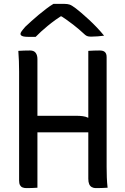

<svg xmlns="http://www.w3.org/2000/svg" viewBox="-20 -962 640 985"><path d="M74 -701Q89 -702 103.5 -702.5Q118 -703 134 -703Q154 -703 163 -691Q172 -679 172 -659Q172 -576 172 -493.5Q172 -411 172 -328.5Q172 -246 172 -164Q172 -82 172 1Q158 2 144 2.5Q130 3 115 3Q104 3 95.5 -0.5Q87 -4 82.5 -12.5Q78 -21 78 -36Q78 -129 78 -222.5Q78 -316 78 -409Q78 -502 78 -595Q78 -623 77 -649Q76 -675 74 -701ZM80 -368H371Q389 -368 404.5 -366Q420 -364 432 -358L462 -370L469 -283H105Q98 -283 93.5 -285.5Q89 -288 86 -293.5Q83 -299 81.5 -306.5Q80 -314 80 -324ZM532 1Q516 2 502 2.5Q488 3 471 3Q460 3 451 -2Q442 -7 437.5 -17.5Q433 -28 433 -45Q433 -127 433 -208.5Q433 -290 433 -372.5Q433 -455 433 -537Q433 -619 433 -701Q448 -702 461.5 -702.5Q475 -703 490 -703Q499 -703 505.5 -701.5Q512 -700 517 -696Q522 -692 524.5 -685.5Q527 -679 527 -669Q527 -601 527 -531Q527 -461 527 -390.5Q527 -320 527 -249Q527 -178 527 -106Q527 -78 528 -51.5Q529 -25 532 1ZM254 -942Q262 -942 273 -942Q284 -942 294.5 -942Q305 -942 312 -942Q326 -942 337 -938.5Q348 -935 369 -919Q381 -910 399 -894.5Q417 -879 437 -860.5Q457 -842 477 -821Q497 -800 514 -779Q499 -777 481.5 -775.5Q464 -774 447 -774Q433 -774 425.5 -777.5Q418 -781 408 -791Q388 -810 355.5 -835.5Q323 -861 272 -894L327 -878Q311 -878 294.5 -878Q278 -878 261 -878L316 -895Q262 -860 225 -829.5Q188 -799 163 -773H123Q109 -773 100.5 -775Q92 -777 88.5 -780.5Q85 -784 85 -788Q85 -793 90.5 -801Q96 -809 110 -825Q124 -838 141.5 -854Q159 -870 179 -886.5Q199 -903 218 -917.5Q237 -932 254 -942Z"/></svg>

Font: Rec Mono Semicasual
Style: Regular
Weight: 400
Version: Version 1.085; ttfautohint (v1.8.4.7-5d5b)